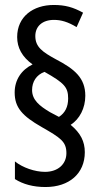

<svg xmlns="http://www.w3.org/2000/svg" viewBox="-20 -780 410 772"><path d="M39 -408C39 -348 69 -314 148 -269C223 -226 247 -211 247 -164C247 -121 214 -89 161 -89C120 -89 71 -106 40 -131V-60C73 -39 114 -28 163 -28C258 -28 321 -82 321 -168C321 -211 304 -245 264 -278C300 -301 323 -345 323 -395C323 -466 281 -502 204 -542C151 -571 122 -591 122 -635C122 -674 150 -700 197 -700C226 -700 253 -692 288 -671L314 -729C274 -751 242 -760 196 -760C113 -760 49 -713 49 -631C49 -588 69 -551 111 -521C66 -499 39 -459 39 -408ZM109 -418C109 -451 126 -479 159 -491C239 -446 254 -429 254 -384C254 -351 242 -326 217 -310L181 -329C139 -354 109 -378 109 -418Z"/></svg>

Font: Noto Sans Arabic ExtCond
Style: Regular
Weight: 400
Width: 2
Designer: Monotype Design Team, Nadine Chahine, Nizar Qandah and Khaled Hosny
Foundry: Monotype Imaging Inc.
Version: Version 2.012